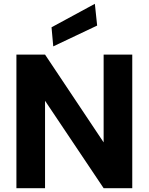

<svg xmlns="http://www.w3.org/2000/svg" viewBox="-20 -986 780 1006"><path d="M66 0V-700H216L523 -240V-700H673V0H523L216 -458V0ZM259 -743 250 -843 477 -966 489 -852Z"/></svg>

Font: DM Sans 17pt Black
Style: Regular
Weight: 900
Version: Version 4.004;gftools[0.9.30]